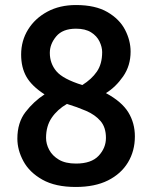

<svg xmlns="http://www.w3.org/2000/svg" viewBox="-20 -729 604 763"><path d="M281 14Q200 14 148.5 -15Q97 -44 73 -88.5Q49 -133 49 -178Q49 -242 81.5 -284Q114 -326 157 -354Q106 -387 85 -424Q64 -461 64 -512Q64 -567 91.5 -611.5Q119 -656 168 -682.5Q217 -709 282 -709Q359 -709 407 -681Q455 -653 477 -610.5Q499 -568 499 -524Q499 -468 469.5 -425.5Q440 -383 401 -359Q464 -325 490 -282.5Q516 -240 516 -187Q516 -129 488.5 -83.5Q461 -38 409 -12Q357 14 281 14ZM307 -391Q344 -414 365 -444.5Q386 -475 386 -522Q386 -542 375.5 -564Q365 -586 342 -600.5Q319 -615 282 -615Q229 -615 203.5 -584.5Q178 -554 178 -519Q178 -477 204 -446Q230 -415 307 -391ZM282 -79Q343 -79 372 -110Q401 -141 401 -181Q401 -223 379.5 -248Q358 -273 322 -288.5Q286 -304 246 -316Q208 -294 185.5 -261Q163 -228 163 -181Q163 -157 175.5 -133.5Q188 -110 214 -94.5Q240 -79 282 -79Z"/></svg>

Font: Ubuntu Sans SemiBold
Style: Regular
Weight: 600
Designer: Dalton Maag Ltd
Foundry: Dalton Maag Ltd
Version: Version 1.006; ttfautohint (v1.8.4.7-5d5b)